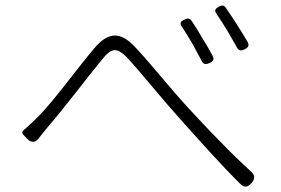

<svg xmlns="http://www.w3.org/2000/svg" viewBox="-20 -723 1020 698"><path d="M780 -209C735 -254 695 -298 666 -329C601 -399 527 -493 472 -551C413 -615 368 -603 319 -543C261 -474 175 -356 120 -300C99 -280 83 -264 65 -249C60 -245 60 -238 65 -233L78 -219L80 -217C93 -204 109 -205 118 -217C130 -232 144 -249 156 -264C211 -327 297 -441 348 -503C384 -548 403 -557 449 -506C495 -456 570 -362 636 -289C700 -218 782 -125 854 -54C868 -40 880 -42 894 -57C907 -72 908 -84 894 -98C857 -132 817 -170 780 -209ZM679 -565C691 -543 703 -521 713 -502C719 -488 729 -488 742 -494C755 -500 760 -507 753 -520C742 -541 728 -565 714 -587C701 -610 687 -632 676 -648C669 -658 662 -657 651 -652C636 -645 632 -638 642 -625C654 -607 666 -586 679 -565ZM840 -636C826 -658 811 -680 800 -696C793 -705 787 -704 776 -699C763 -692 758 -685 767 -673C779 -655 792 -635 805 -614C818 -592 830 -570 841 -551C848 -538 857 -537 870 -544C883 -551 887 -558 880 -571C868 -591 854 -614 840 -636Z"/></svg>

Font: GenSenRounded2 TW L
Style: Regular
Weight: 300
Version: Version 2.100;PS 2.1;hotconv 16.6.51;makeotf.lib2.5.65220 DE